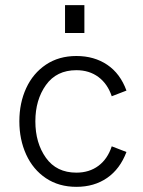

<svg xmlns="http://www.w3.org/2000/svg" viewBox="-20 -717 556 744"><path d="M55 -247Q55 -318 81.5 -375.5Q108 -433 158 -466.5Q208 -500 276 -500Q345 -500 395.5 -466Q446 -432 470 -366L413 -344Q397 -392 361.5 -418.5Q326 -445 276 -445Q199 -445 158 -387.5Q117 -330 117 -247Q117 -163 158 -105.5Q199 -48 276 -48Q326 -48 361.5 -74.5Q397 -101 413 -150L470 -128Q445 -62 395 -27.5Q345 7 276 7Q208 7 158 -26.5Q108 -60 81.5 -118Q55 -176 55 -247ZM232 -697H307V-589H232Z"/></svg>

Font: Hanken Grotesk Light
Style: Regular
Weight: 300
Designer: Alfredo Marco Pradil
Foundry: Hanken Design Co.
Version: Version 3.014